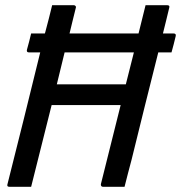

<svg xmlns="http://www.w3.org/2000/svg" viewBox="-20 -720 698 740"><path d="M460 0H377Q372 0 370 -3.5Q368 -7 369 -11Q388 -87 407 -163Q426 -239 445 -315H179Q159 -236 139.5 -157.5Q120 -79 100 0H17Q5 0 9 -11Q73 -264 135 -518H92Q81 -518 84 -529Q89 -546 92.5 -560.5Q96 -575 100 -591H153L155 -598Q162 -624 168.5 -649.5Q175 -675 181 -700H264Q269 -700 271.5 -696.5Q274 -693 272 -689Q266 -665 260 -640.5Q254 -616 248 -591H514Q521 -618 527.5 -645.5Q534 -673 541 -700H624Q636 -700 632 -689Q626 -664 620 -639.5Q614 -615 608 -591H649Q660 -591 657 -580Q653 -564 649.5 -549.5Q646 -535 641 -518H590Q564 -414 538 -310.5Q512 -207 487 -104Q480 -77 473 -51Q466 -25 460 0ZM229 -518Q222 -487 214 -456.5Q206 -426 199 -395H465Q473 -426 480.5 -456.5Q488 -487 496 -518Z"/></svg>

Font: Recursive Mn Lnr St
Style: Italic
Weight: 400
Italic angle: -15°
Monospace: yes
Version: Version 1.079;hotconv 1.0.112;makeotfexe 2.5.65598; ttfautoh